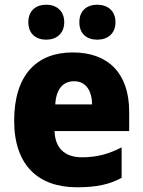

<svg xmlns="http://www.w3.org/2000/svg" viewBox="-20 -783 605 813"><path d="M100 -689C100 -640 132 -615 176 -615C218 -615 252 -640 252 -689C252 -738 218 -763 176 -763C132 -763 100 -738 100 -689ZM316 -689C316 -640 347 -615 392 -615C435 -615 469 -640 469 -689C469 -738 435 -763 392 -763C348 -763 316 -738 316 -689ZM288 -561C135 -561 40 -465 40 -272C40 -82 143 10 306 10C388 10 444 -2 495 -30V-159C438 -130 390 -117 327 -117C252 -117 213 -158 211 -228H527V-310C527 -474 437 -561 288 -561ZM294 -439C343 -439 369 -400 370 -341H214C218 -409 249 -439 294 -439Z"/></svg>

Font: Noto Sans Bengali SemiCondensed ExtraBold
Style: Regular
Weight: 800
Width: 4
Designer: Joana Ranito - Universal Thirst; Jelle Bosma - Monotype Design Team
Foundry: Universal Thirst ehf.
Version: Version 3.000